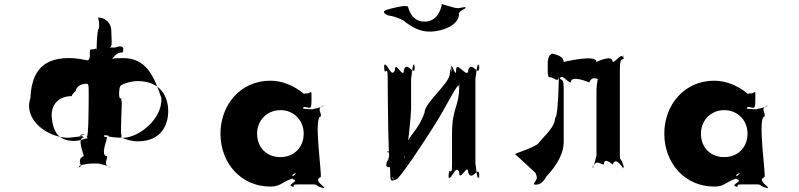

<svg xmlns="http://www.w3.org/2000/svg" viewBox="-20 -942 4101 985"><path d="M414 -635C391 -640 364 -644 332 -644C182 -644 141 -552 136 -439C98 -326 226 -235 332 -235C321 -235 386 -240 400 -244C367 -246 418 -249 415 -252C377 -252 418 -254 413 -254C373 -251 414 -241 409 -236C371 -236 414 -141 409 -141C371 -123 404 -95 390 -85C352 -85 397 -84 392 -84C364 -93 435 -103 447 -103H492C472 -103 542 -93 546 -84C508 -84 554 -85 549 -85C503 -95 534 -123 529 -141C491 -141 534 -238 529 -238C491 -243 534 -253 526 -256C488 -256 528 -254 523 -254C488 -250 539 -247 539 -245C521 -240 588 -235 612 -235C686 -235 813 -326 808 -439C770 -552 730 -644 612 -644C545 -644 564 -639 539 -634C496 -632 460 -599 458 -557C458 -519 489 -488 526 -488C534 -491 540 -500 544 -506C555 -508 555 -663 555 -640C555 -635 566 -662 594 -672C614 -672 612 -673 612 -697C603 -711 576 -700 570 -698H540C560 -698 551 -737 551 -785C551 -823 521 -852 483 -852C486 -842 492 -814 487 -795C475 -793 475 -640 475 -673C475 -701 476 -692 459 -689C439 -689 441 -689 441 -657C439 -627 430 -632 414 -635ZM435 -464C435 -432 435 -244 426 -242C422 -239 435 -235 428 -231C424 -230 440 -235 431 -233C415 -233 400 -221 362 -219C268 -218 252 -284 246 -335C239 -387 265 -449 350 -449C344 -449 354 -463 368 -475C371 -492 386 -510 418 -512C423 -512 424 -513 428 -512C435 -508 435 -499 435 -464ZM687 -217C655 -217 628 -226 610 -234C598 -238 606 -237 600 -237C591 -240 606 -233 602 -234C594 -238 608 -242 604 -246C595 -249 608 -424 604 -425C595 -431 608 -433 602 -436C593 -439 591 -438 591 -469C593 -500 598 -505 610 -509C628 -517 655 -526 687 -526C807 -526 843 -442 843 -372C843 -301 807 -217 687 -217Z M1111 -256C1111 -106 1216 15 1366 15C1419 15 1413 -1 1479 -26C1497 -34 1460 -45 1500 -53C1509 -53 1460 -55 1498 -55C1503 -47 1455 -30 1493 -19C1502 -19 1455 -18 1493 -18C1502 -8 1449 9 1481 14C1490 14 1446 16 1484 16C1498 11 1467 4 1515 4H1587C1613 4 1596 14 1642 23C1651 23 1606 22 1644 22C1643 12 1587 -16 1625 -34C1634 -34 1587 -344 1625 -344C1634 -362 1597 -389 1644 -399C1653 -399 1604 -400 1642 -400C1642 -391 1567 -381 1587 -381C1587 -381 1527 -383 1534 -386C1545 -395 1530 -404 1526 -402C1526 -395 1525 -393 1546 -393C1572 -389 1578 -377 1578 -431C1578 -482 1580 -471 1562 -463C1540 -463 1542 -464 1542 -458C1538 -460 1528 -472 1501 -488C1463 -511 1418 -528 1366 -528C1216 -528 1111 -406 1111 -256ZM1299 -256C1299 -327 1352 -377 1419 -377C1485 -377 1538 -327 1538 -256C1538 -186 1488 -136 1419 -136C1347 -136 1299 -186 1299 -256Z M2244 -907C2251 -928 2239 -919 2245 -918C2258 -915 2233 -924 2246 -921C2267 -915 2297 -906 2309 -903C2338 -896 2343 -904 2367 -906C2380 -903 2355 -906 2368 -903C2370 -895 2327 -885 2335 -866C2329 -810 2251 -783 2194 -780C2137 -777 2095 -801 2052 -835C2038 -844 2009 -856 1984 -861C1970 -861 1960 -868 1952 -875C1939 -889 1978 -896 2007 -903C2020 -906 2067 -917 2073 -907C2076 -902 2088 -831 2158 -831C2226 -831 2241 -899 2244 -907ZM2194 -276C2273 -398 2316 -498 2333 -504C2333 -451 2336 -556 2336 -503C2336 -390 2299 -392 2299 -256V-95C2299 -24 2282 -101 2282 -37C2282 16 2280 -92 2280 -39C2289 4 2319 -110 2336 -57C2336 -4 2382 -110 2382 -57C2400 -4 2439 -103 2439 -39C2439 14 2437 -90 2437 -37C2427 6 2419 -130 2419 -95V-546C2419 -511 2427 -646 2437 -602C2437 -549 2439 -654 2439 -601C2439 -538 2400 -636 2382 -583C2382 -530 2320 -636 2320 -583C2320 -530 2295 -639 2293 -591C2293 -538 2296 -645 2296 -592C2298 -536 2292 -624 2288 -566C2288 -513 2158 -417 2158 -364C2114 -242 2057 -252 2057 -139C2057 -86 2054 -193 2054 -140C2071 -146 2089 -355 2089 -384V-546C2089 -511 2097 -646 2106 -602C2106 -549 2108 -654 2108 -601C2108 -538 2069 -636 2052 -583C2052 -530 2006 -636 2006 -583C1988 -530 1959 -644 1950 -601C1950 -548 1951 -655 1951 -602C1951 -539 1969 -617 1969 -546C1969 -493 1970 -40 1989 -40C2009 -22 1991 6 1991 -70C1991 -155 1990 -160 1970 -160C1960 -170 1988 -177 1972 -124C1938 -71 1998 -71 1998 -124C1998 -177 2022 -174 2005 -170C1985 -170 1982 -166 1982 -81C1980 -1 1987 -14 2010 -20C2029 -20 2160 -223 2194 -276Z M2872 -216V-481C2872 -540 2863 -529 2853 -538C2853 -580 2851 -536 2851 -536C2861 -569 2890 -519 2908 -519C2908 -561 3003 -519 3003 -519C3021 -561 3051 -527 3060 -536C3060 -578 3058 -538 3058 -538C3048 -571 3040 -498 3040 -481V-136C3040 -160 3030 -90 3021 -80C3021 -122 3023 -78 3023 -78C3033 -130 3060 -98 3078 -98C3078 -140 3123 -98 3123 -98C3140 -140 3169 -88 3178 -78C3178 -120 3180 -80 3180 -80C3171 -132 3160 -118 3160 -136V-586C3160 -646 3171 -632 3180 -642C3180 -684 3178 -644 3178 -644C3169 -676 3140 -624 3123 -624C3123 -666 3040 -624 3040 -624C3040 -666 2872 -624 2872 -624C2872 -666 2789 -667 2817 -667C2827 -667 2790 -676 2790 -617C2790 -549 2788 -545 2808 -545C2836 -535 2848 -510 2848 -577C2848 -662 2848 -338 2828 -338C2826 -288 2779 -253 2742 -207C2727 -188 2638 -160 2622 -152L2727 -55C2731 -45 2737 -32 2732 -21C2714 7 2715 5 2735 5C2754 2 2766 -7 2786 -40C2841 -98 2873 -160 2872 -216Z M3388 -256C3388 -106 3493 15 3643 15C3696 15 3690 -1 3756 -26C3774 -34 3737 -45 3777 -53C3786 -53 3737 -55 3775 -55C3780 -47 3732 -30 3770 -19C3779 -19 3732 -18 3770 -18C3779 -8 3726 9 3758 14C3767 14 3723 16 3761 16C3775 11 3744 4 3792 4H3864C3890 4 3873 14 3919 23C3928 23 3883 22 3921 22C3920 12 3864 -16 3902 -34C3911 -34 3864 -344 3902 -344C3911 -362 3874 -389 3921 -399C3930 -399 3881 -400 3919 -400C3919 -391 3844 -381 3864 -381C3864 -381 3804 -383 3811 -386C3822 -395 3807 -404 3803 -402C3803 -395 3802 -393 3823 -393C3849 -389 3855 -377 3855 -431C3855 -482 3857 -471 3839 -463C3817 -463 3819 -464 3819 -458C3815 -460 3805 -472 3778 -488C3740 -511 3695 -528 3643 -528C3493 -528 3388 -406 3388 -256ZM3576 -256C3576 -327 3629 -377 3696 -377C3762 -377 3815 -327 3815 -256C3815 -186 3765 -136 3696 -136C3624 -136 3576 -186 3576 -256Z"/></svg>

Font: Hussar Przerywany
Style: Regular
Weight: 400
Foundry: Cannot Into Space Fonts
Version: Version 0.982